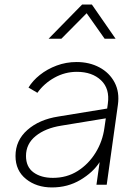

<svg xmlns="http://www.w3.org/2000/svg" viewBox="-20 -810 613 842"><path d="M208 12Q140 12 94 -25Q48 -62 48 -126Q48 -194 100 -240Q152 -286 236 -299L450 -334L453 -356Q462 -421 423 -458Q384 -495 317 -495Q265 -495 219 -469.5Q173 -444 144 -403L105 -426Q123 -456 155 -481.5Q187 -507 228.5 -522.5Q270 -538 316 -538Q372 -538 416 -514.5Q460 -491 482.5 -448.5Q505 -406 497 -350L448 0H403L417 -99Q388 -54 332.5 -21Q277 12 208 12ZM94 -126Q94 -78 127 -54Q160 -30 212 -30Q273 -30 320.5 -60Q368 -90 399 -140Q430 -190 438 -250L444 -291L249 -259Q179 -248 136.5 -213.5Q94 -179 94 -126ZM193 -640 340 -790H383L487 -640H439L360 -752L249 -640Z"/></svg>

Font: Plus Jakarta Sans ExtraLight
Style: Italic
Weight: 200
Italic angle: -8°
Designer: Gumpita Rahayu
Foundry: Tokotype
Version: Version 2.071; ttfautohint (v1.8.4.7-5d5b);gftools[0.9.29]